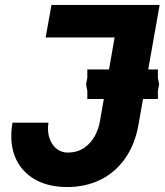

<svg xmlns="http://www.w3.org/2000/svg" viewBox="-20 -745 664 774"><path d="M25.5 -196.5Q25.5 -224 30.5 -250.5H175.5Q173.5 -240 173.5 -226.5Q173.5 -200 183.5 -177.8Q193.5 -155.5 211.5 -142.8Q229.5 -130 252.5 -130Q292.5 -130 320 -149.5Q347.5 -169 362.5 -197.2Q377.5 -225.5 382.5 -254.5L398.5 -346H332V-379L327 -405L332 -430.5V-465H419.5L442 -594H164L187.5 -725H623.5L577.5 -465H616.5V-430.5L621.5 -405L616.5 -379V-346H556.5L538.5 -243.5Q524.5 -163.5 484.8 -106.8Q445 -50 385 -20.5Q325 9 251 9Q182 9 131.2 -16.2Q80.5 -41.5 53 -87.8Q25.5 -134 25.5 -196.5Z"/></svg>

Font: JuliaMono Black
Style: Italic
Weight: 900
Italic angle: -9°
Monospace: yes
Designer: cormullion
Foundry: corm
Version: Version 0.057; ttfautohint (v1.8.4)